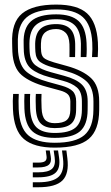

<svg xmlns="http://www.w3.org/2000/svg" viewBox="-20 -629 478 830"><path d="M216.8 -75.2Q176.8 -75.2 156.9 -94.4Q137 -113.5 135 -160.8Q134.5 -171.5 134.2 -191.4Q134 -211.2 135 -223H159.5Q158.8 -211.8 158.9 -196.2Q159 -180.8 159.8 -161.8Q161 -126 174.8 -111.2Q188.5 -96.5 216.8 -96.5Q252.2 -96.5 268 -109.6Q283.8 -122.8 284 -153.5Q284.5 -172.2 284.2 -190.5Q283.8 -211.2 273.2 -221.4Q262.8 -231.5 240 -237.8L180.5 -254Q110.5 -273 73.9 -304.1Q37.2 -335.2 33.5 -405Q33 -414.8 32.9 -423.6Q32.8 -432.5 32.5 -441Q28.8 -532 75.6 -570.6Q122.5 -609.2 223 -609.2Q314.5 -609.2 356.2 -571.4Q398 -533.5 403.2 -446.2Q404 -434 403.9 -416.9Q403.8 -399.8 402.5 -382.2H377.8Q379.2 -399 379.4 -416.5Q379.5 -434 378.8 -445Q374.8 -521.5 338.2 -554.9Q301.8 -588.2 223 -588.2Q135 -588.2 94.8 -553.8Q54.5 -519.2 57.2 -440.8Q57.5 -431.8 57.5 -423.2Q57.5 -414.8 58.2 -405Q63.8 -343.2 96.1 -317.4Q128.5 -291.5 187.2 -275.2L245.8 -259Q279 -249.8 294.1 -234.9Q309.2 -220 309.2 -190.5Q309.2 -180.2 309.2 -172.4Q309.2 -164.5 309 -153.2Q308.5 -112 287.2 -93.6Q266 -75.2 216.8 -75.2ZM216.8 -33Q151.2 -33 119.8 -61.5Q88.2 -90 85.5 -159Q84.8 -172.8 84.9 -192.4Q85 -212 85.8 -223H110.5Q109.5 -212.2 109.6 -192.5Q109.8 -172.8 110.2 -160Q112.8 -102.2 138.1 -78.2Q163.5 -54.2 216.8 -54.2Q279 -54.2 306.2 -77.1Q333.5 -100 334 -153.5Q334.2 -163.5 334.1 -172Q334 -180.5 334 -190.5Q334 -232 312.5 -250.8Q291 -269.5 251.5 -280L193.8 -295.5Q142.2 -309.2 114.8 -331.8Q87.2 -354.2 83.2 -404.2Q82.5 -414 82.5 -423.2Q82.5 -432.5 82.2 -440.8Q79.8 -506.2 113.4 -536.6Q147 -567 223 -567Q288.5 -567 319.8 -538Q351 -509 354.2 -443.5Q354.8 -434.5 354.9 -416.9Q355 -399.2 353.5 -382.2H329Q329.2 -399.2 329.6 -416.2Q330 -433.2 329.8 -440.2Q328 -497 301.4 -521.4Q274.8 -545.8 223 -545.8Q163.5 -545.8 135.5 -521.2Q107.5 -496.8 107.2 -440.8Q107 -431.5 107.4 -422.2Q107.8 -413 108.2 -405.2Q110.5 -364.2 134 -346.4Q157.5 -328.5 200.5 -316.8L257.5 -301.2Q310.5 -287 334.8 -262.6Q359 -238.2 359 -190.5Q359 -182 359 -172.9Q359 -163.8 358.8 -153.2Q358.2 -89 325.5 -61Q292.8 -33 216.8 -33ZM216.8 9.2Q126.8 9.2 83.2 -28.1Q39.8 -65.5 36 -156.8Q34.2 -195 36.8 -223H61.2Q60.5 -212.2 60.2 -192.8Q60 -173.2 60.8 -157.8Q64.2 -77.8 101.4 -44.8Q138.5 -11.8 216.8 -11.8Q306 -11.8 344.6 -44.8Q383.2 -77.8 383.8 -153.2Q384 -164.2 384 -172.2Q384 -180.2 384 -190.5Q384 -250.8 352.4 -278.8Q320.8 -306.8 263.2 -322.5L207.2 -338Q174.5 -347 154.8 -360.4Q135 -373.8 133 -405.2Q132.8 -413 132.2 -422.1Q131.8 -431.2 132 -440.5Q133.2 -484.5 155.2 -504.6Q177.2 -524.8 223 -524.8Q262.8 -524.8 283.2 -504.6Q303.8 -484.5 305 -439.2Q305.2 -428.2 305.1 -415.6Q305 -403 304.5 -382.2H280.2Q280.5 -398.8 280.5 -415.6Q280.5 -432.5 280.2 -438Q278.8 -472.8 263 -488.1Q247.2 -503.5 223 -503.5Q192 -503.5 174.9 -488.8Q157.8 -474 157 -440.5Q156.8 -430.8 156.9 -422.8Q157 -414.8 158 -405.2Q160.2 -383.5 174.5 -375Q188.8 -366.5 213.8 -359.2L269 -343.8Q338.8 -324.5 373.8 -291.2Q408.8 -258 408.8 -190.5Q408.8 -179.8 408.9 -171.8Q409 -163.8 408.8 -153.2Q408.2 -66.8 364 -28.8Q319.8 9.2 216.8 9.2ZM248 21.5H267L271.2 55Q279.5 121.5 250.1 151Q220.8 180.5 145.2 180.5H121.8V159H145.2Q209.2 159 234.2 134.5Q259.2 110 252.2 55ZM177.8 21.5H195L199.2 46.5Q203.8 71.8 191 83.2Q178.2 94.8 145.2 94.8H121.8V74H145.2Q166.8 74 175 67.5Q183.2 61 181.2 46.5ZM212 21.5H231L235.2 50.8Q242 96.8 220.9 117.1Q199.8 137.5 145.2 137.5H121.8V116H145.2Q188.2 116 204.9 100.8Q221.5 85.5 216.2 50.8Z"/></svg>

Font: Big Shoulders Inline Text ExtraBold
Style: Regular
Weight: 800
Designer: Patric King
Foundry: XO Type Co
Version: Version 1.000